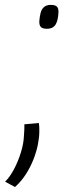

<svg xmlns="http://www.w3.org/2000/svg" viewBox="-102 -559 255 774"><path d="M-3.8 -57.9 54.8 -63Q56.2 -53.9 56.4 -45.4Q56.5 -36.9 56.5 -28.6Q56.5 -6.4 50.9 22.6Q45.3 51.6 33.4 82.3Q21.5 112.9 2.9 142.4Q-15.7 171.8 -41.5 194.9L-81.5 173.4Q-62 154.5 -45.4 122.8Q-28.7 91.1 -17.8 55.6Q-6.8 20.1 -5.6 -10.4Q-5 -19.4 -4.2 -31.9Q-3.4 -44.4 -3.8 -57.9ZM56.5 -473.8Q57.9 -492.3 61.7 -507Q65.5 -521.8 75.3 -530.5Q85.2 -539.3 103 -539.3Q120.3 -539.3 127.3 -532.5Q134.3 -525.8 133.6 -509.2Q133 -495.5 130.7 -483.7Q128.5 -471.9 123.6 -462.6Q118.7 -453.3 109.7 -448.1Q100.8 -443 86.7 -443Q69.5 -443 62.6 -450.3Q55.8 -457.5 56.5 -473.8Z"/></svg>

Font: Georama ExtraCondensed Thin
Style: Italic
Weight: 100
Width: 2
Italic angle: -9°
Designer: Jean-Baptiste Levee
Foundry: Production Type
Version: Version 1.001